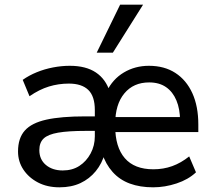

<svg xmlns="http://www.w3.org/2000/svg" viewBox="-20 -791 911 820"><path d="M234 9Q182 9 142.5 -11.5Q103 -32 80 -66.5Q57 -101 57 -144Q57 -201 86 -233.5Q115 -266 178 -280Q241 -294 344 -294H400V-232H346Q272 -232 228.5 -224.5Q185 -217 166.5 -199.5Q148 -182 148 -150Q148 -110 176 -86.5Q204 -63 248 -63Q289 -63 319 -82.5Q349 -102 367 -135.5Q385 -169 385 -209V-321Q385 -380 357 -407Q329 -434 274 -434Q230 -434 189 -421.5Q148 -409 106 -380L77 -450Q104 -469 137 -482.5Q170 -496 206.5 -503Q243 -510 278 -510Q347 -510 389.5 -481.5Q432 -453 449 -399H435Q461 -453 509 -481.5Q557 -510 616 -510Q682 -510 729 -479.5Q776 -449 801.5 -393Q827 -337 827 -259V-227H460V-291H765L749 -275Q749 -325 733.5 -362Q718 -399 689 -419Q660 -439 617 -439Q550 -439 511 -392Q472 -345 472 -262V-252Q472 -163 513 -115.5Q554 -68 635 -68Q678 -68 715.5 -81.5Q753 -95 788 -123L817 -55Q784 -24 734 -7.5Q684 9 634 9Q578 9 534.5 -7Q491 -23 461 -56.5Q431 -90 416 -137H428Q416 -93 389 -60Q362 -27 323.5 -9Q285 9 234 9ZM393 -566 493 -771H591L462 -566Z"/></svg>

Font: Nunitoga
Style: Medium
Weight: 500
Designer: Vernon Adams
Foundry: Vernon Adams
Version: Version 1.0